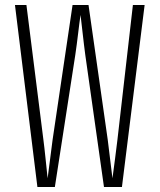

<svg xmlns="http://www.w3.org/2000/svg" viewBox="-20 -750 640 770"><path d="M130 0H200L282 -530C290 -582 297 -652 303 -690C308 -651 315 -581 322 -530L397 0H469L560 -730H513L451 -190C447 -154 437 -80 431 -35C425 -80 417 -154 412 -190L335 -730H271L191 -190C186 -154 177 -80 171 -35C166 -80 159 -154 154 -190L86 -730H40Z"/></svg>

Font: JetBrains Mono Thin
Style: Regular
Weight: 100
Monospace: yes
Designer: Philipp Nurullin, Konstantin Bulenkov
Foundry: JetBrains
Version: Version 2.305